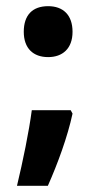

<svg xmlns="http://www.w3.org/2000/svg" viewBox="-20 -474 316 622"><path d="M57 -371C57 -317 88 -289 136 -289C182 -289 215 -316 215 -371C215 -426 184 -454 136 -454C86 -454 57 -426 57 -371ZM209 -117H83C74 -48 54 49 35 128H135C167 56 199 -31 215 -106Z"/></svg>

Font: Noto Sans Telugu Condensed
Style: Bold
Weight: 700
Width: 3
Designer: Jelle Bosma - Monotype Design Team
Foundry: Monotype Imaging Inc.
Version: Version 2.005